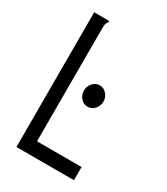

<svg xmlns="http://www.w3.org/2000/svg" viewBox="-160 -696 669 769"><g transform="rotate(30 175.0 -311.5)"><path d="M44 -623H113V-616Q107 -610 105.5 -603Q104 -596 104 -579V-61H310V0H44ZM210 -282Q191 -282 178 -296.5Q165 -311 165 -332Q165 -352 178.5 -366.5Q192 -381 210 -381Q228 -381 241.5 -366.5Q255 -352 255 -332Q255 -312 242 -297Q229 -282 210 -282Z"/></g></svg>

Font: Inconsolata ExtraCondensed
Style: Regular
Weight: 400
Width: 2
Monospace: yes
Designer: Raph Levien, Cyreal, Brenton Simpson
Foundry: Raph Levien, Cyreal, Google
Version: Version 3.001; ttfautohint (v1.8.2.53-6de2)